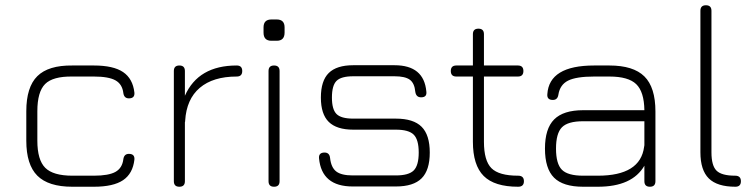

<svg xmlns="http://www.w3.org/2000/svg" viewBox="-20 -710 2867 730"><path d="M255 0Q164 0 122 -42Q80 -84 80 -175V-287Q80 -379 122 -420.5Q164 -462 255 -461H337Q411 -461 448 -436Q485 -411 491 -358Q493 -336 470 -336Q452 -336 449 -356Q445 -390 419 -404.5Q393 -419 337 -419H255Q181 -420 151.5 -390.5Q122 -361 122 -287V-175Q122 -102 152 -72Q182 -42 255 -42H337Q393 -42 419 -56.5Q445 -71 449 -105Q452 -125 470 -125Q493 -125 491 -103Q485 -50 448 -25Q411 0 337 0Z M683 -21Q683 0 662 0Q641 0 641 -21V-440Q641 -461 662 -461Q683 -461 683 -440V-346Q734 -461 880 -461Q901 -461 901 -440Q901 -419 880 -419Q790 -419 739.5 -376Q689 -333 684 -251Q684 -247 683 -245Z M1012 -555Q982 -555 982 -586V-606Q982 -636 1012 -636H1032Q1062 -636 1062 -606V-586Q1062 -555 1032 -555ZM1001 -21V-440Q1001 -461 1022 -461Q1043 -461 1043 -440V-21Q1043 0 1022 0Q1001 0 1001 -21Z M1321 -1Q1203 -1 1193 -108Q1191 -130 1214 -130Q1233 -130 1235 -109Q1239 -73 1258.5 -58Q1278 -43 1321 -43H1485Q1534 -43 1553 -62Q1572 -81 1572 -130Q1572 -179 1553 -198Q1534 -217 1485 -217H1323Q1260 -217 1230 -246.5Q1200 -276 1200 -339Q1200 -403 1230 -432.5Q1260 -462 1323 -462H1480Q1592 -462 1601 -362Q1604 -340 1581 -340Q1562 -340 1559 -361Q1556 -394 1538 -407Q1520 -420 1480 -420H1323Q1277 -420 1259.5 -402.5Q1242 -385 1242 -339Q1242 -294 1259.5 -276.5Q1277 -259 1323 -259H1485Q1552 -259 1583 -228Q1614 -197 1614 -130Q1614 -63 1583 -32Q1552 -1 1485 -1Z M1950 0Q1860 0 1819 -41Q1778 -82 1778 -171V-419H1715Q1694 -419 1694 -440Q1694 -461 1715 -461H1778V-580Q1778 -601 1799 -601Q1820 -601 1820 -580V-461H1949Q1970 -461 1970 -440Q1970 -419 1949 -419H1820V-171Q1820 -99 1848.5 -70.5Q1877 -42 1950 -42Q1972 -42 1972 -21Q1972 0 1950 0Z M2197 0Q2121 0 2086.5 -34.5Q2052 -69 2052 -145Q2052 -221 2087 -256Q2122 -291 2197 -291H2430Q2429 -361 2399 -390Q2369 -419 2297 -419H2239Q2171 -419 2140 -403.5Q2109 -388 2103 -350Q2100 -330 2082 -330Q2059 -330 2061 -352Q2068 -461 2239 -461H2297Q2388 -461 2430 -419.5Q2472 -378 2472 -286V-21Q2472 0 2451 0Q2430 0 2430 -21V-80Q2384 0 2253 0ZM2253 -42Q2415 -42 2429 -152Q2429 -153 2429.5 -155Q2430 -157 2430 -158V-249H2197Q2139 -249 2116.5 -226Q2094 -203 2094 -145Q2094 -87 2116.5 -64.5Q2139 -42 2197 -42Z M2776 0Q2707 0 2675 -31.5Q2643 -63 2643 -131V-669Q2643 -690 2664 -690Q2685 -690 2685 -669V-131Q2685 -80 2704.5 -61Q2724 -42 2775 -42Q2797 -42 2797 -21Q2797 0 2776 0Z"/></svg>

Font: Jura Light
Style: Regular
Weight: 300
Designer: Daniel Johnson, Alexei Vanyashin
Foundry: Daniel Johnson
Version: Version 5.103